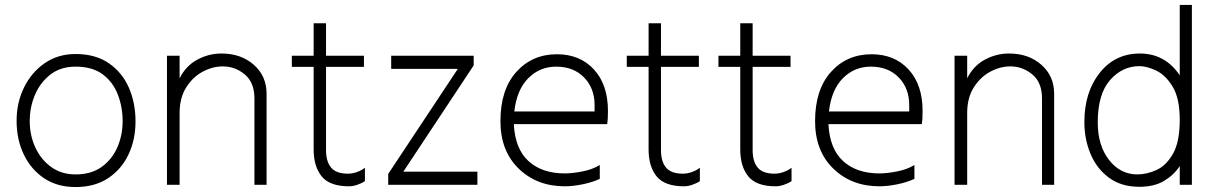

<svg xmlns="http://www.w3.org/2000/svg" viewBox="-20 -749 4911 775"><path d="M285 6Q211 6 158 -29.5Q105 -65 76 -125.5Q47 -186 47 -261Q47 -335 77 -396Q107 -457 160.5 -494Q214 -531 285 -531Q365 -531 419 -494Q473 -457 500 -395.5Q527 -334 527 -259Q527 -185 498.5 -125Q470 -65 416 -29.5Q362 6 285 6ZM285 -45Q348 -45 390 -75Q432 -105 453.5 -154Q475 -203 475 -260Q475 -317 455.5 -367.5Q436 -418 394.5 -449Q353 -480 285 -480Q225 -480 184 -448.5Q143 -417 121.5 -367Q100 -317 100 -260Q100 -203 122.5 -154Q145 -105 186.5 -75Q228 -45 285 -45Z M1056 -3H1007V-352Q1007 -416 968 -448.5Q929 -481 879 -481Q838 -481 798 -459.5Q758 -438 731.5 -396Q705 -354 705 -293V-3H654V-524H705V-433Q730 -483 776 -508Q822 -533 874 -533Q953 -533 1004.5 -487.5Q1056 -442 1056 -371Z M1389 3Q1311 3 1278.5 -37Q1246 -77 1246 -146V-479H1158V-524H1246V-655H1296V-524H1449V-479H1296V-143Q1296 -97 1316.5 -72.5Q1337 -48 1384 -48Q1403 -48 1422 -55Q1441 -62 1453 -72V-18Q1440 -9 1422 -3Q1404 3 1389 3Z M1907 -3H1547V-47L1828 -471H1559V-524H1892V-485L1608 -56H1907Z M2380 -299V-325Q2380 -393 2337.5 -436.5Q2295 -480 2225 -480Q2159 -480 2112.5 -433.5Q2066 -387 2056 -299ZM2260 3Q2147 3 2073.5 -68.5Q2000 -140 2000 -260Q2000 -387 2064 -458.5Q2128 -530 2228 -530Q2321 -530 2377.5 -468.5Q2434 -407 2434 -301Q2434 -266 2431 -248H2054Q2059 -148 2113.5 -98.5Q2168 -49 2260 -49Q2290 -49 2331 -57Q2372 -65 2401 -83V-27Q2371 -13 2331.5 -5Q2292 3 2260 3Z M2741 3Q2663 3 2630.5 -37Q2598 -77 2598 -146V-479H2510V-524H2598V-655H2648V-524H2801V-479H2648V-143Q2648 -97 2668.5 -72.5Q2689 -48 2736 -48Q2755 -48 2774 -55Q2793 -62 2805 -72V-18Q2792 -9 2774 -3Q2756 3 2741 3Z M3111 3Q3033 3 3000.5 -37Q2968 -77 2968 -146V-479H2880V-524H2968V-655H3018V-524H3171V-479H3018V-143Q3018 -97 3038.5 -72.5Q3059 -48 3106 -48Q3125 -48 3144 -55Q3163 -62 3175 -72V-18Q3162 -9 3144 -3Q3126 3 3111 3Z M3650 -299V-325Q3650 -393 3607.5 -436.5Q3565 -480 3495 -480Q3429 -480 3382.5 -433.5Q3336 -387 3326 -299ZM3530 3Q3417 3 3343.5 -68.5Q3270 -140 3270 -260Q3270 -387 3334 -458.5Q3398 -530 3498 -530Q3591 -530 3647.5 -468.5Q3704 -407 3704 -301Q3704 -266 3701 -248H3324Q3329 -148 3383.5 -98.5Q3438 -49 3530 -49Q3560 -49 3601 -57Q3642 -65 3671 -83V-27Q3641 -13 3601.5 -5Q3562 3 3530 3Z M4235 -3H4186V-352Q4186 -416 4147 -448.5Q4108 -481 4058 -481Q4017 -481 3977 -459.5Q3937 -438 3910.5 -396Q3884 -354 3884 -293V-3H3833V-524H3884V-433Q3909 -483 3955 -508Q4001 -533 4053 -533Q4132 -533 4183.5 -487.5Q4235 -442 4235 -371Z M4571 -45Q4609 -45 4648.5 -63Q4688 -81 4715 -129Q4742 -177 4742 -265Q4742 -352 4713.5 -399Q4685 -446 4647 -464Q4609 -482 4579 -482Q4510 -482 4460.5 -425.5Q4411 -369 4411 -255Q4411 -162 4456.5 -103.5Q4502 -45 4571 -45ZM4579 5Q4506 5 4456.5 -31.5Q4407 -68 4382 -127.5Q4357 -187 4357 -256Q4357 -377 4419 -455Q4481 -533 4581 -533Q4683 -533 4742 -445V-729H4791V-3H4742V-79Q4719 -43 4679 -19Q4639 5 4579 5Z"/></svg>

Font: LXGW 975 Gothic SC 200W
Style: Regular
Weight: 200
Version: Version 2.01;February 25, 2021